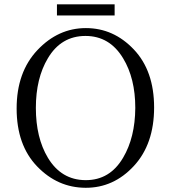

<svg xmlns="http://www.w3.org/2000/svg" viewBox="-20 -871 809 907"><path d="M58.6 -358.4Q58.6 -530.3 156.7 -634.3Q254.9 -738.3 385.7 -738.3Q516.6 -738.3 612.3 -637.2Q708 -536.1 708 -363.3Q708 -190.4 612.3 -86.9Q516.6 16.6 384.3 16.1Q252 15.6 155.3 -85Q58.6 -185.5 58.6 -358.4ZM149.4 -361.3Q149.4 -220.7 206.1 -126Q269.5 -20.5 384.3 -20Q499 -19.5 561.5 -126Q618.2 -221.7 619.1 -361.3Q619.1 -501 561.5 -595.7Q498 -701.2 383.8 -701.2Q268.6 -701.2 206.1 -595.7Q149.4 -501 149.4 -361.3ZM249 -797.9V-850.6H521.5V-797.9Z"/></svg>

Font: GenEi Koburi Mincho v6
Style: Regular
Weight: 400
Designer: o_tamon (Modified)
Foundry: o_tamon / Adobe Systems Incorporated
Version: Version 6.1